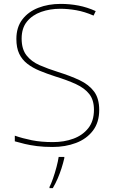

<svg xmlns="http://www.w3.org/2000/svg" viewBox="-20 -744 583 985"><path d="M489 -180Q489 -116 456.5 -73.5Q424 -31 369.5 -10.5Q315 10 250 10Q204 10 169.5 5.5Q135 1 107.5 -5.5Q80 -12 56 -19V-48Q96 -34 143.5 -24.5Q191 -15 252 -15Q309 -15 356.5 -32.5Q404 -50 433 -86.5Q462 -123 462 -181Q462 -231 438 -261.5Q414 -292 369.5 -312.5Q325 -333 263 -352Q220 -366 183.5 -381Q147 -396 120 -417Q93 -438 78.5 -468.5Q64 -499 64 -544Q64 -604 94.5 -644Q125 -684 176.5 -704Q228 -724 291 -724Q338 -724 382.5 -715.5Q427 -707 471 -687L460 -664Q414 -684 371.5 -691.5Q329 -699 289 -699Q236 -699 191 -683Q146 -667 118.5 -633.5Q91 -600 91 -546Q91 -492 116 -460Q141 -428 183.5 -409.5Q226 -391 277 -375Q341 -355 388.5 -332.5Q436 -310 462.5 -274.5Q489 -239 489 -180ZM310 67Q304 93 295.5 119.5Q287 146 276 171.5Q265 197 251 221H234V215Q242 200 252 171.5Q262 143 270 112.5Q278 82 281 61H310Z"/></svg>

Font: Noto Sans Cham Thin
Style: Regular
Weight: 250
Version: Version 2.002